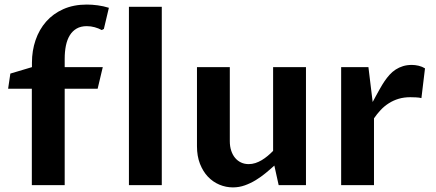

<svg xmlns="http://www.w3.org/2000/svg" viewBox="-20 -812 1913 842"><path d="M119.6 -422.9H15.6L25.4 -489.3L120.1 -517.6V-537.1Q120.1 -589.8 136 -636.2Q151.9 -682.6 182.4 -717.3Q212.9 -752 257.8 -772Q302.7 -792 360.8 -792Q383.8 -792 408.9 -788.6Q434.1 -785.2 457.5 -777.8L435.5 -685.1L426.3 -680.2Q412.1 -688 395.3 -692.6Q378.4 -697.3 360.4 -697.3Q334.5 -697.3 316.2 -686.8Q297.9 -676.3 286.1 -657.2Q274.4 -638.2 269 -611.8Q263.7 -585.4 263.7 -553.7V-517.6H430.7L408.2 -422.9H263.7V0H119.6Z M545.4 -782.2H689.5V0H545.4Z M843.8 -517.6H987.8V-192.9Q987.8 -169.9 993.9 -151.4Q1000 -132.8 1011 -119.6Q1022 -106.4 1037.1 -99.4Q1052.2 -92.3 1070.8 -92.3Q1085.4 -92.3 1099.9 -96.9Q1114.3 -101.6 1127.7 -109.6Q1141.1 -117.7 1153.8 -128.2Q1166.5 -138.7 1177.7 -150.4V-517.6H1321.8V0H1202.1L1183.1 -85.9Q1165.5 -69.8 1145 -53Q1124.5 -36.1 1101.8 -22.2Q1079.1 -8.3 1054 0.7Q1028.8 9.8 1001.5 9.8Q970.7 9.8 942.1 -2.2Q913.6 -14.2 891.8 -37.1Q870.1 -60.1 856.9 -93.8Q843.8 -127.4 843.8 -170.9Z M1476.1 -517.6H1595.7L1614.3 -364.7Q1621.6 -378.4 1629.2 -392.3Q1636.7 -406.2 1643.8 -418.7Q1650.9 -431.2 1656.7 -440.9Q1662.6 -450.7 1666.5 -456.1Q1676.8 -471.2 1688.7 -484.4Q1700.7 -497.6 1715.3 -507.1Q1730 -516.6 1747.6 -522Q1765.1 -527.3 1786.1 -527.3Q1800.3 -527.3 1815.9 -523.7Q1831.5 -520 1843.8 -512.2L1828.1 -381.8Q1818.8 -384.3 1804.2 -385Q1789.6 -385.7 1779.3 -385.7Q1751.5 -385.7 1728 -378.7Q1704.6 -371.6 1685.1 -359.1Q1665.5 -346.7 1649.4 -329.6Q1633.3 -312.5 1620.1 -293V0H1476.1Z"/></svg>

Font: Proza Libre
Style: SemiBold
Weight: 600
Designer: Jasper de Waard
Foundry: Jasper de Waard
Version: Version 1.000; ttfautohint (v1.4.1.8-43bc) -l 8 -r 50 -G 200